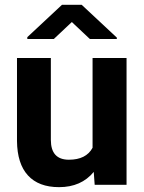

<svg xmlns="http://www.w3.org/2000/svg" viewBox="-20 -770 600 800"><path d="M50.8 0ZM370.6 -53.7Q318.4 9.8 226.1 9.8Q141.1 9.8 96.4 -39.1Q51.8 -87.9 50.8 -182.1V-528.3H191.9V-187Q191.9 -104.5 267.1 -104.5Q338.9 -104.5 365.7 -154.3V-528.3H507.3V0H374.5ZM466.8 -613.3V-607.4H354.5L279.3 -678.2L204.1 -607.4H93.8V-615.2L238.3 -750H320.3Z"/></svg>

Font: Roboto
Style: Bold
Weight: 700
Designer: Google
Version: Version 2.134; 2016; ttfautohint (v1.6)